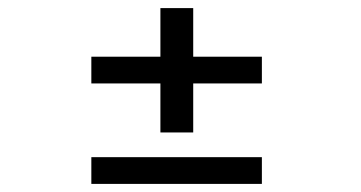

<svg xmlns="http://www.w3.org/2000/svg" viewBox="-20 -546 890 474"><path d="M376 -219V-340H205.5V-406H376V-526H457V-406H626.5V-340H457V-219ZM205.5 -158H626.5V-92H205.5Z"/></svg>

Font: League Mono Wide
Style: Regular
Weight: 400
Width: 8
Designer: Tyler Finck
Foundry: The League of Moveable Type / Tyler Finck
Version: Version 2.210